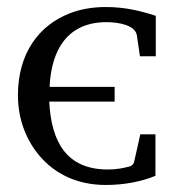

<svg xmlns="http://www.w3.org/2000/svg" viewBox="-20 -514 495 546"><path d="M121 -225H306V-267H121C126 -374 173 -451 283 -451C316 -451 363 -443 369 -415L378 -354H423V-469C380 -483 336 -494 281 -494C243 -494 209 -488 178 -476C91 -442 31 -363 31 -243C31 -170 58 -110 95 -68C135 -22 196 12 281 12C335 12 383 2 422 -14V-132H379L362 -56C361 -49 357 -44 350 -41C331 -36 312 -32 287 -32C170 -32 126 -109 120 -225Z"/></svg>

Font: Veleka
Style: Regular
Weight: 400
Designer: Stefan Peev, Context Ltd, 2016; SIL International, 1997-2014.
Foundry: Stefan Peev, Context Ltd, 2016
Version: Version 1.000